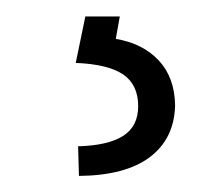

<svg xmlns="http://www.w3.org/2000/svg" viewBox="-20 -23 247 234"><path d="M126 -2.9 121.1 24.4Q153.8 29.8 173.3 50.5Q192.9 71.3 193.4 105.5Q192.4 146 162.6 168.5Q132.8 190.9 76.2 191.4L75.2 155.3Q111.8 154.3 130.1 142.6Q148.4 130.9 148.4 106.4Q148.4 80.1 129.9 67.6Q111.3 55.2 72.3 53.7L84 -2.9Z"/></svg>

Font: Pretendard JP ExtraLight
Style: Regular
Weight: 200
Designer: Base glyphs from Inter by Rasmus Andersson; Hangeul glyphs from Noto Sans CJK(Source Han Sans) by Jang Soo-young and Kan
Foundry: Kil Hyung-jin
Version: Version 1.309